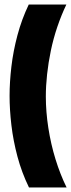

<svg xmlns="http://www.w3.org/2000/svg" viewBox="-20 -720 313 842"><path d="M271 -700Q249 -654 231.5 -602.5Q214 -551 203 -498Q192 -445 186.5 -394Q181 -343 181 -297Q181 -230 192 -159Q203 -88 223.5 -21.5Q244 45 272 102H107Q75 36 56.5 -33.5Q38 -103 30 -171Q22 -239 22 -300Q22 -360 30 -428Q38 -496 56.5 -565.5Q75 -635 106 -700Z"/></svg>

Font: Bricolage Grotesque 96pt ExtraBold SemiCondensed
Style: Regular
Weight: 800
Width: 4
Version: Version 1.001;gftools[0.9.33.dev8+g029e19f]